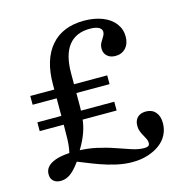

<svg xmlns="http://www.w3.org/2000/svg" viewBox="-92 -667 732 766"><g transform="rotate(-15 274.0 -284.5)"><path d="M125 -74.2Q129.8 -90.3 132.3 -105.6Q134.7 -121 135.5 -142.7Q136.3 -164.5 136.3 -198.4V-368.5Q136.3 -471 184.3 -526.6Q232.3 -582.3 321 -582.3Q363.7 -582.3 396.8 -569.4Q429.8 -556.5 448 -532.7Q466.1 -508.9 466.1 -478.2Q466.1 -449.2 450 -431.5Q433.9 -413.7 407.3 -413.7Q386.3 -413.7 373.4 -425.4Q360.5 -437.1 360.5 -455.6Q360.5 -470.2 366.5 -480.6Q372.6 -491.1 378.6 -500.8Q384.7 -510.5 384.7 -519.4Q384.7 -531.5 372.2 -538.3Q359.7 -545.2 335.5 -545.2Q277.4 -545.2 247.6 -506.9Q217.7 -468.5 217.7 -391.9V-254Q217.7 -221.8 213.3 -193.5Q208.9 -165.3 197.2 -137.1Q185.5 -108.9 164.5 -75.8ZM67.7 11.3Q48.4 11.3 37.5 1.2Q26.6 -8.9 26.6 -26.6Q26.6 -56.5 58.9 -72.2Q91.1 -87.9 151.6 -87.9Q199.2 -87.9 239.1 -79Q279 -70.2 312.1 -58.5Q345.2 -46.8 372.6 -37.9Q400 -29 422.6 -29Q434.7 -29 439.9 -32.7Q445.2 -36.3 445.2 -44.4Q445.2 -53.2 441.1 -61.7Q437.1 -70.2 431.9 -79Q426.6 -87.9 422.6 -98.4Q418.5 -108.9 418.5 -121.8Q418.5 -143.5 431 -156Q443.5 -168.5 466.1 -168.5Q491.1 -168.5 505.6 -152Q520.2 -135.5 520.2 -106.5Q520.2 -80.6 508.9 -58.5Q497.6 -36.3 476.2 -20.6Q454.8 -4.8 426.2 4Q397.6 12.9 362.9 12.9Q330.6 12.9 297.2 5.2Q263.7 -2.4 233.5 -13.3Q203.2 -24.2 177.8 -34.7Q152.4 -45.2 135.5 -50.8L158.9 -62.1Q134.7 -24.2 113.3 -6.5Q91.9 11.3 67.7 11.3ZM37.1 -202.4V-238.7H354.8V-202.4ZM37.1 -311.3V-347.6H354.8V-311.3Z"/></g></svg>

Font: Playfair 9pt
Style: Regular
Weight: 400
Designer: Claus Eggers Sørensen
Foundry: Claus Eggers Sørensen
Version: Version 2.203